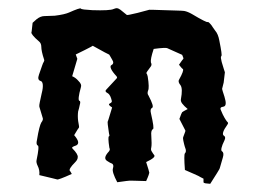

<svg xmlns="http://www.w3.org/2000/svg" viewBox="-20 -445 640 474"><path d="M208 -419.9C190.4 -420.9 180.7 -421.9 179.7 -423.8C178.7 -425.8 168 -421.9 150.4 -414.1C143.6 -411.1 131.8 -408.2 115.2 -406.2L89.8 -405.3C83 -405.3 76.2 -402.3 70.3 -397.5C64.5 -392.6 61.5 -389.6 60.5 -388.7C58.6 -375 58.6 -367.2 57.6 -365.2C56.6 -362.3 62.5 -354.5 76.2 -342.8C80.1 -339.8 82 -335 82 -329.1C82 -323.2 84 -312.5 88.9 -297.9C89.8 -295.9 88.9 -293.9 87.9 -292C85.9 -290 83 -279.3 76.2 -260.7C73.2 -252 74.2 -247.1 80.1 -245.1C85.9 -244.1 87.9 -233.4 83 -214.8C79.1 -196.3 76.2 -185.5 77.1 -181.6C78.1 -177.7 81.1 -168.9 85 -155.3C86.9 -151.4 85.9 -147.5 82 -142.6C79.1 -137.7 75.2 -124 71.3 -99.6C69.3 -91.8 70.3 -86.9 73.2 -85.9C76.2 -85 75.2 -73.2 70.3 -49.8C69.3 -45.9 70.3 -41 73.2 -35.2C76.2 -29.3 78.1 -21.5 77.1 -12.7C104.5 -5.9 119.1 -2.9 121.1 -2C122.1 -1 133.8 -4.9 157.2 -15.6C155.3 -18.6 154.3 -21.5 152.3 -23.4C150.4 -26.4 154.3 -33.2 165 -43.9C168.9 -47.9 171.9 -51.8 171.9 -56.6C172.9 -61.5 168 -69.3 159.2 -78.1C156.2 -81.1 159.2 -83 168 -85.9C175.8 -89.8 174.8 -97.7 163.1 -111.3C169.9 -123 173.8 -128.9 174.8 -129.9C175.8 -130.9 174.8 -135.7 172.9 -146.5C171.9 -154.3 171.9 -163.1 172.9 -169.9C174.8 -175.8 175.8 -180.7 176.8 -185.5C178.7 -192.4 178.7 -195.3 175.8 -196.3C172.9 -197.3 173.8 -209 179.7 -229.5C181.6 -234.4 179.7 -239.3 173.8 -245.1C168.9 -251 163.1 -254.9 158.2 -256.8C166 -284.2 170.9 -298.8 170.9 -299.8L167 -310.5C185.5 -319.3 196.3 -325.2 200.2 -327.1C204.1 -329.1 206.1 -330.1 209 -332C235.4 -317.4 248 -310.5 249 -310.5C249 -311.5 252 -306.6 256.8 -297.9C260.7 -292 260.7 -287.1 254.9 -284.2C250 -281.2 253.9 -271.5 267.6 -256.8C269.5 -253.9 269.5 -252.9 267.6 -251C265.6 -249 257.8 -240.2 242.2 -223.6C239.3 -220.7 240.2 -217.8 246.1 -214.8C251 -211.9 253.9 -205.1 255.9 -196.3C256.8 -193.4 254.9 -191.4 251 -189.5C247.1 -187.5 249 -184.6 256.8 -179.7C250 -158.2 247.1 -146.5 246.1 -145.5C245.1 -144.5 246.1 -134.8 249 -116.2C250 -111.3 251 -109.4 249 -108.4C247.1 -108.4 247.1 -98.6 250 -80.1C251 -78.1 251 -77.1 251 -75.2C250 -73.2 250 -72.3 249 -71.3C238.3 -59.6 237.3 -52.7 244.1 -47.9C250 -43.9 253.9 -42 256.8 -41C259.8 -39.1 260.7 -35.2 258.8 -29.3C256.8 -23.4 260.7 -11.7 269.5 4.9C289.1 2 298.8 1 299.8 1C300.8 1 314.5 1 340.8 2C346.7 -10.7 348.6 -17.6 348.6 -18.6C348.6 -20.5 345.7 -29.3 340.8 -44.9C357.4 -52.7 364.3 -58.6 360.4 -62.5C356.4 -67.4 355.5 -70.3 354.5 -71.3C352.5 -74.2 352.5 -77.1 353.5 -81.1C354.5 -85.9 354.5 -95.7 353.5 -110.4C352.5 -119.1 354.5 -125 357.4 -126C360.4 -127 358.4 -139.6 352.5 -166C350.6 -172.9 352.5 -177.7 355.5 -178.7C359.4 -180.7 356.4 -190.4 346.7 -209C343.8 -212.9 343.8 -216.8 345.7 -221.7C347.7 -225.6 347.7 -237.3 344.7 -255.9C343.8 -259.8 342.8 -262.7 341.8 -263.7C339.8 -264.6 344.7 -270.5 352.5 -281.2C354.5 -284.2 354.5 -287.1 352.5 -291C351.6 -295.9 353.5 -306.6 359.4 -324.2C379.9 -327.1 390.6 -327.1 392.6 -326.2C394.5 -325.2 406.2 -320.3 429.7 -309.6C431.6 -304.7 433.6 -300.8 432.6 -299.8C431.6 -298.8 427.7 -293.9 421.9 -285.2C425.8 -280.3 428.7 -276.4 431.6 -274.4C433.6 -272.5 430.7 -263.7 421.9 -248C419.9 -245.1 420.9 -240.2 425.8 -234.4C429.7 -228.5 429.7 -216.8 426.8 -201.2C425.8 -197.3 426.8 -193.4 429.7 -189.5C432.6 -185.5 437.5 -180.7 443.4 -175.8C435.5 -171.9 430.7 -168.9 429.7 -168C428.7 -167 426.8 -162.1 422.9 -151.4C431.6 -134.8 436.5 -125 437.5 -123C438.5 -122.1 436.5 -118.2 432.6 -107.4C431.6 -105.5 431.6 -101.6 432.6 -97.7C433.6 -93.8 434.6 -86.9 438.5 -76.2C439.5 -71.3 438.5 -68.4 436.5 -66.4C434.6 -64.5 434.6 -50.8 436.5 -25.4C454.1 -17.6 465.8 -12.7 469.7 -10.7C472.7 -8.8 476.6 -6.8 482.4 -3.9V4.9C483.4 7.8 488.3 7.8 499 8.8C513.7 -14.6 521.5 -26.4 521.5 -27.3C522.5 -28.3 524.4 -37.1 530.3 -56.6C532.2 -63.5 532.2 -68.4 528.3 -71.3C524.4 -73.2 526.4 -83 534.2 -98.6C537.1 -104.5 536.1 -108.4 532.2 -110.4C528.3 -113.3 530.3 -122.1 541 -136.7C542 -138.7 543 -139.6 543 -140.6C543 -142.6 542 -143.6 540 -145.5C537.1 -149.4 531.2 -158.2 525.4 -172.9C522.5 -178.7 525.4 -180.7 531.2 -181.6C538.1 -182.6 539.1 -190.4 534.2 -206.1C530.3 -217.8 528.3 -224.6 528.3 -225.6L532.2 -241.2C534.2 -256.8 535.2 -264.6 535.2 -266.6C534.2 -268.6 532.2 -276.4 527.3 -292C525.4 -299.8 524.4 -304.7 526.4 -306.6C528.3 -307.6 526.4 -320.3 521.5 -344.7C519.5 -355.5 516.6 -363.3 510.7 -370.1C505.9 -377 502.9 -380.9 502 -382.8C497.1 -388.7 494.1 -391.6 492.2 -390.6C491.2 -389.6 478.5 -395.5 454.1 -410.2C447.3 -414.1 440.4 -417 434.6 -418C427.7 -418.9 411.1 -418.9 385.7 -419.9C362.3 -420.9 349.6 -420.9 348.6 -420.9C347.7 -420.9 337.9 -418 319.3 -413.1C302.7 -409.2 293.9 -407.2 293 -408.2C292 -409.2 287.1 -413.1 277.3 -420.9C274.4 -422.9 271.5 -424.8 267.6 -424.8C265.6 -424.8 263.7 -423.8 260.7 -422.9C254.9 -419.9 236.3 -418.9 208 -419.9Z"/></svg>

Font: Hermetico
Style: Regular
Weight: 400
Version: Version 1.0